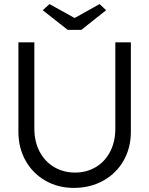

<svg xmlns="http://www.w3.org/2000/svg" viewBox="-20 -907 730 939"><path d="M70 -263V-700H148V-278Q148 -214 174 -165Q200 -116 245.5 -89.5Q291 -63 347 -63Q403 -63 448 -89.5Q493 -116 518.5 -165Q544 -214 544 -278V-700H620V-263Q620 -184 584.5 -121.5Q549 -59 485 -23.5Q421 12 341 12Q264 12 202 -23.5Q140 -59 105 -121.5Q70 -184 70 -263ZM345 -819 467 -887 499 -857 378 -761H311L189 -857L222 -887Z"/></svg>

Font: Lexend HM
Style: Regular
Weight: 400
Designer: Bonnie Shaver-Troup, Thomas Jockin, Octavio Pardo
Foundry: Lexend
Version: Version 1.091